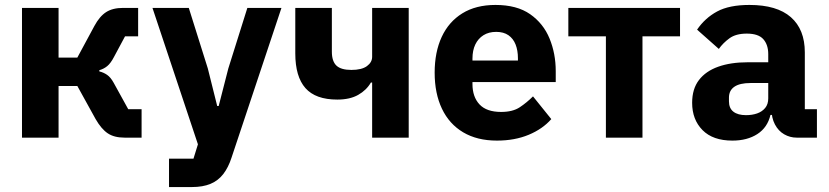

<svg xmlns="http://www.w3.org/2000/svg" viewBox="-20 -557 3356 777"><path d="M69 0V-525H217V-324H293L362 -452Q383 -491 409.5 -508Q436 -525 478 -525H539V-410H486L441 -326Q428 -301 414 -289.5Q400 -278 382 -273V-268Q399 -264 413.5 -254Q428 -244 440 -222L499 -115H553V0H484Q442 0 416 -17.5Q390 -35 367 -75L293 -209H217V0Z M904 -280 981 -525H1119L917 81Q904 121 883.5 147.5Q863 174 832 187Q801 200 756 200H664V85H763L781 27L597 -525H744L821 -280L859 -128H865Z M1486 0V-223H1481Q1463 -192 1429.5 -173Q1396 -154 1345 -154Q1257 -154 1216 -200.5Q1175 -247 1175 -341V-525H1323V-348Q1323 -309 1341.5 -291.5Q1360 -274 1402 -274Q1444 -274 1465 -289.5Q1486 -305 1486 -327V-525H1634V0Z M1991 12Q1911 12 1854.5 -21.5Q1798 -55 1768.5 -117Q1739 -179 1739 -263Q1739 -346 1767.5 -407.5Q1796 -469 1851 -503Q1906 -537 1985 -537Q2072 -537 2125.5 -499.5Q2179 -462 2204 -401Q2229 -340 2229 -269V-225H1892V-217Q1892 -165 1920.5 -134.5Q1949 -104 2008 -104Q2055 -104 2083.5 -123Q2112 -142 2137 -167L2211 -75Q2176 -35 2119.5 -11.5Q2063 12 1991 12ZM1988 -428Q1958 -428 1936.5 -414.5Q1915 -401 1903.5 -377Q1892 -353 1892 -320V-312H2076V-321Q2076 -353 2066.5 -377Q2057 -401 2037.5 -414.5Q2018 -428 1988 -428Z M2432 0V-410H2280V-525H2732V-410H2580V0Z M3286 0H3204Q3177 0 3153.5 -13.5Q3130 -27 3116 -53.5Q3102 -80 3102 -117V-130L3134 -92H3098Q3086 -41 3045 -14.5Q3004 12 2944 12Q2865 12 2823 -30.5Q2781 -73 2781 -141Q2781 -197 2808.5 -233Q2836 -269 2886.5 -287Q2937 -305 3006 -305H3089V-338Q3089 -376 3069 -398.5Q3049 -421 3002 -421Q2958 -421 2932 -402Q2906 -383 2889 -359L2801 -437Q2833 -484 2882 -510.5Q2931 -537 3013 -537Q3124 -537 3180.5 -487.5Q3237 -438 3237 -345V-115H3286ZM3089 -221H3017Q2974 -221 2952 -206Q2930 -191 2930 -162V-147Q2930 -119 2948 -105Q2966 -91 2999 -91Q3024 -91 3044 -98Q3064 -105 3076.5 -120Q3089 -135 3089 -159Z"/></svg>

Font: IBM Plex Sans Var
Style: Regular
Weight: 400
Designer: Mike Abbink, Paul van der Laan, Pieter van Rosmalen
Foundry: Bold Monday
Version: Version 3.000